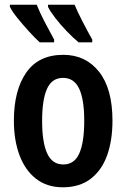

<svg xmlns="http://www.w3.org/2000/svg" viewBox="-20 -786 537 816"><path d="M458 -273Q458 -190 435.5 -126.5Q413 -63 366 -26.5Q319 10 247 10Q180 10 133.5 -26Q87 -62 63 -126Q39 -190 39 -273Q39 -402 91.5 -477.5Q144 -553 249 -553Q344 -553 401 -481Q458 -409 458 -273ZM159 -272Q159 -181 180.5 -134Q202 -87 249 -87Q296 -87 317 -134Q338 -181 338 -273Q338 -363 316.5 -409Q295 -455 248 -455Q201 -455 180 -409Q159 -363 159 -272ZM297 -766Q308 -739 329.5 -697Q351 -655 372 -618V-606H314Q291 -625 264 -653Q237 -681 215 -709.5Q193 -738 184 -757V-766ZM136 -766Q149 -733 169 -694.5Q189 -656 210 -618V-606H149Q129 -624 103 -652.5Q77 -681 54 -709.5Q31 -738 22 -757V-766Z"/></svg>

Font: Avrile Sans Condensed SemiBold
Style: Regular
Weight: 600
Width: 3
Designer: Monotype Design Team
Foundry: Monotype Imaging Inc.
Version: Version 2.001;September 10, 2019;FontCreator 11.5.0.2425 64-